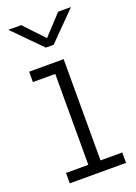

<svg xmlns="http://www.w3.org/2000/svg" viewBox="-136 -752 571 808"><g transform="rotate(-20 150.0 -348.0)"><path d="M31.5 0V-46.5H131.5V-453.5H31.5V-500H186V-46.5H283.5V0ZM9.5 -695.5H67L150.5 -607L232.5 -695.5H290L167 -571H132.5Z"/></g></svg>

Font: Trispace Condensed ExtraLight
Style: Regular
Weight: 200
Width: 3
Designer: Tyler Finck
Foundry: Etcetera Type Company
Version: Version 1.210; ttfautohint (v1.8.3)